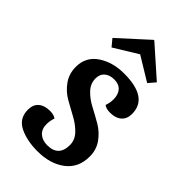

<svg xmlns="http://www.w3.org/2000/svg" viewBox="-233 -815 911 911"><g transform="rotate(45 222.0 -360.0)"><path d="M83 -610 228 -742H232L381 -610L351 -575L231 -648L112 -575ZM229 -477Q199 -477 180.5 -461.5Q162 -446 162 -417Q162 -383 187 -356.5Q212 -330 247.5 -311.5Q283 -293 319 -272Q355 -251 380 -216.5Q405 -182 405 -136Q405 -60 350.5 -19Q296 22 212 22Q139 22 89.5 -3Q40 -28 40 -86Q40 -120 61 -138Q82 -156 118 -156Q145 -156 159 -145Q151 -121 151 -100Q151 -67 171 -49Q191 -31 224 -31Q300 -31 300 -108Q300 -142 275 -168.5Q250 -195 214.5 -214Q179 -233 143 -253.5Q107 -274 82 -309Q57 -344 57 -390Q57 -457 111 -493.5Q165 -530 242 -530Q404 -530 404 -421Q404 -387 383 -369Q362 -351 326 -351Q299 -351 285 -362Q293 -386 293 -407Q293 -440 276.5 -458.5Q260 -477 229 -477Z"/></g></svg>

Font: Sansita
Style: Regular
Weight: 400
Designer: Pablo Cosgaya
Foundry: Omnibus-Type
Version: Version 1.006;hotconv 1.0.109;makeotfexe 2.5.65596